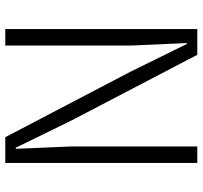

<svg xmlns="http://www.w3.org/2000/svg" viewBox="-40 -727 767 727"><g transform="rotate(-90 343.5 -363.5)"><path d="M90 0V-727H187.5L436.5 -251L540.5 -39.5H544L534.5 -251V-727H597V0H499.5L251.5 -475L147.5 -687.5H143.5L152.5 -475V0Z"/></g></svg>

Font: Spline Sans Light
Style: Regular
Weight: 300
Designer: Eben Sorkin, Mirko Velimirovic
Foundry: Sorkin Type
Version: Version 1.000; ttfautohint (v1.8.3)